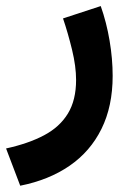

<svg xmlns="http://www.w3.org/2000/svg" viewBox="-42 -334 425 620"><path d="M23.3 265.7Q115.9 247.3 182.8 201.2Q249.7 155.1 285.7 82.2Q321.8 9.3 321.8 -89.1Q321.8 -143.8 311.9 -202.7Q302 -261.6 283.3 -314.4L161.5 -274.5Q177.7 -226.8 190.7 -173.2Q203.7 -119.6 203.7 -75.8Q203.7 -10.8 177.3 32.6Q150.9 76 100.4 102.8Q49.9 129.6 -22.4 145.4Z"/></svg>

Font: Vazirmatn NL
Style: Regular
Weight: 400
Designer: Saber Rastikerdar
Foundry: Saber Rastikerdar
Version: Version 33.003